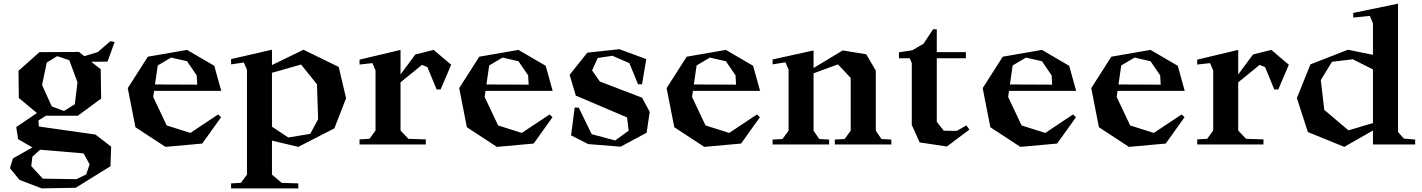

<svg xmlns="http://www.w3.org/2000/svg" viewBox="-20 -790 7774 1050"><path d="M293 -482.9 235.8 -448.2 210 -325.2 263.2 -208 330.1 -183.1 389.2 -220.2 403.8 -339.8 358.9 -460.9ZM34.2 129.9 50.8 76.2 157.2 16.1 79.1 -28.8 68.8 -95.2 182.1 -171.9 83 -253.9 81.1 -402.8 195.8 -504.9 412.1 -505.9 440.9 -482.9 514.2 -504.9 584 -564.9 606.9 -560.1 567.9 -453.1 479 -452.1 530.8 -411.1 533.2 -251 405.8 -157.2H231L189.9 -130.9L192.9 -98.1L502 -54.2L587.9 12.2L584 119.1L394 236.8L208 240.2L86.9 193.8ZM150.9 118.2 213.9 187 397.9 189.9 451.2 164.1 470.2 108.9 437 48.8 199.2 28.8 157.2 66.9Z M678.7 -308.1 788.6 -480 1002.9 -517.1 1151.9 -430.2 1189.9 -293H822.8L817.9 -259.8L891.6 -104L1021 -63L1172.9 -164.1L1189 -148.9L1085.9 -4.9L884.8 13.2L720.7 -94.2ZM827.6 -328.1 1058.6 -327.1 1055.7 -377.9 1002.9 -455.1 915.5 -475.1 842.8 -432.1Z M1467.3 -518.1V-434.1L1639.6 -518.1L1832.5 -423.8L1872.6 -252.9L1808.6 -87.9L1611.3 13.2L1467.3 -21V165L1520.5 210L1611.3 212.9V240.2H1243.7V212.9L1297.4 210L1330.6 165V-408.2L1313.5 -448.2L1243.7 -438V-466.8ZM1467.3 -97.2 1556.6 -38.1 1676.8 -58.1 1719.7 -138.2 1713.4 -329.1 1626.5 -437 1467.3 -392.1Z M1946.3 -27.8 2000.5 -30.8 2033.7 -76.2V-404.8L2016.6 -444.8L1946.3 -437V-463.9L2170.4 -517.1V-382.8L2251.5 -492.2L2351.6 -517.1L2447.3 -436L2389.6 -300.8H2367.7L2317.4 -422.9L2287.6 -435.1L2170.4 -339.8V-76.2L2213.4 -30.8L2308.6 -27.8V0H1946.3Z M2491.2 -308.1 2601.1 -480 2815.4 -517.1 2964.4 -430.2 3002.4 -293H2635.3L2630.4 -259.8L2704.1 -104L2833.5 -63L2985.4 -164.1L3001.5 -148.9L2898.4 -4.9L2697.3 13.2L2533.2 -94.2ZM2640.1 -328.1 2871.1 -327.1 2868.2 -377.9 2815.4 -455.1 2728 -475.1 2655.3 -432.1Z M3514.2 -466.8 3491.2 -329.1H3469.2L3421.9 -444.8L3329.1 -484.9L3249 -473.1L3217.8 -404.8L3260.3 -344.2L3491.2 -255.9L3533.2 -178.2L3516.1 -64L3374 12.2L3196.8 -2L3103 -49.8L3123 -202.1L3145 -201.2L3215.8 -56.2L3344.2 -22L3418 -75.2L3409.2 -147.9L3128.9 -267.1L3095.2 -380.9L3191.9 -502L3367.2 -521Z M3625.5 -308.1 3735.4 -480 3949.7 -517.1 4098.6 -430.2 4136.7 -293H3769.5L3764.6 -259.8L3838.4 -104L3967.8 -63L4119.6 -164.1L4135.7 -148.9L4032.7 -4.9L3831.5 13.2L3667.5 -94.2ZM3774.4 -328.1 4005.4 -327.1 4002.4 -377.9 3949.7 -455.1 3862.3 -475.1 3789.6 -432.1Z M4205.1 -464.8 4429.2 -514.2V-418L4588.4 -514.2L4717.3 -493.2L4769.5 -403.8V-75.2L4800.3 -29.8L4854.5 -26.9V0H4545.4V-26.9L4599.1 -29.8L4632.3 -75.2V-363.8L4562.5 -438L4429.2 -389.2V-75.2L4460.4 -29.8L4514.2 -26.9V0H4205.1V-26.9L4259.3 -29.8L4292.5 -75.2V-409.2L4275.4 -449.2L4205.1 -438Z M5265.1 -104 5281.2 -81.1 5158.2 11.2 5009.3 -11.2 4966.3 -106.9V-444.8L4955.1 -471.2H4896V-503.9L4969.2 -515.1L5030.3 -550.8L5083 -629.9H5103V-504.9H5262.2V-471.2H5103V-124L5141.1 -75.2L5211.9 -74.2Z M5354 -308.1 5463.9 -480 5678.2 -517.1 5827.1 -430.2 5865.2 -293H5498L5493.2 -259.8L5566.9 -104L5696.3 -63L5848.1 -164.1L5864.3 -148.9L5761.2 -4.9L5560.1 13.2L5396 -94.2ZM5502.9 -328.1 5733.9 -327.1 5731 -377.9 5678.2 -455.1 5590.8 -475.1 5518.1 -432.1Z M5947.8 -308.1 6057.6 -480 6272 -517.1 6420.9 -430.2 6459 -293H6091.8L6086.9 -259.8L6160.6 -104L6290 -63L6441.9 -164.1L6458 -148.9L6355 -4.9L6153.8 13.2L5989.7 -94.2ZM6096.7 -328.1 6327.6 -327.1 6324.7 -377.9 6272 -455.1 6184.6 -475.1 6111.8 -432.1Z M6527.3 -27.8 6581.5 -30.8 6614.7 -76.2V-404.8L6597.7 -444.8L6527.3 -437V-463.9L6751.5 -517.1V-382.8L6832.5 -492.2L6932.6 -517.1L7028.3 -436L6970.7 -300.8H6948.7L6898.4 -422.9L6868.7 -435.1L6751.5 -339.8V-76.2L6794.4 -30.8L6889.6 -27.8V0H6527.3Z M7625.5 -770V-67.9L7657.2 -32.2L7719.2 -26.9V0H7488.3V-76.2L7331.5 13.2L7132.3 -67.9L7072.3 -253.9L7146.5 -438L7351.6 -518.1L7488.3 -490.2V-663.1L7471.2 -703.1L7380.4 -693.8V-719.2ZM7203.1 -352.1 7222.2 -189 7354.5 -77.1 7488.3 -117.2V-410.2L7378.4 -465.8L7264.2 -452.1Z"/></svg>

Font: Ortica Angular Bold
Style: Regular
Weight: 700
Designer: Benedetta Bovani
Foundry: Collletttivo
Version: Version 2.000;Glyphs 3.1.2 (3151)